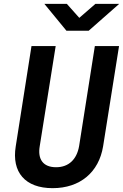

<svg xmlns="http://www.w3.org/2000/svg" viewBox="-20 -970 641 1000"><path d="M326 -810H442L601 -950H477L393 -877L328 -950H211ZM254 10C397 10 495 -73 517 -208L600 -730H474L392 -209C380 -140 338 -99 272 -99C205 -99 175 -140 187 -209L270 -730H144L62 -208C40 -73 111 10 254 10Z"/></svg>

Font: JetBrains Mono
Style: Bold Italic
Weight: 558
Italic angle: -9°
Monospace: yes
Designer: Philipp Nurullin, Konstantin Bulenkov
Foundry: JetBrains
Version: Version 2.305